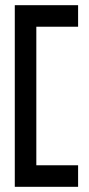

<svg xmlns="http://www.w3.org/2000/svg" viewBox="-20 -650 343 740"><path d="M37 70H281V-13H120V-547H281V-630H37Z"/></svg>

Font: Charger Sport
Style: SeBdExt
Weight: 600
Designer: Jasper
Foundry: Cannot Into Space Fonts
Version: Version 1.1